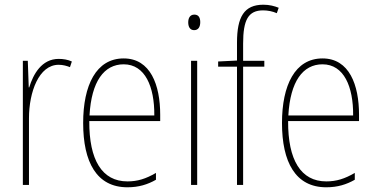

<svg xmlns="http://www.w3.org/2000/svg" viewBox="-20 -785 1594 815"><path d="M229 -535C157 -535 121 -470 104 -414H102L98 -527H77V0H103V-283C103 -394 145 -510 229 -510C248 -510 264 -505 277 -500L285 -524C268 -532 248 -535 229 -535Z M505 -537C388 -537 333 -423 333 -263C333 -97 390 10 521 10C569 10 607 -2 642 -22V-51C599 -26 564 -15 521 -15C413 -15 358 -106 359 -271H660V-298C660 -424 619 -537 505 -537ZM505 -512C596 -512 636 -417 635 -295H360C368 -440 422 -512 505 -512Z M805 -723C785 -723 779 -706 779 -690C779 -672 786 -657 804 -657C822 -657 830 -671 830 -691C830 -707 825 -723 805 -723ZM817 -527H791V0H817Z M1102 -502V-527H1012V-600C1012 -701 1034 -741 1097 -741C1116 -741 1137 -737 1155 -729L1163 -752C1146 -759 1124 -765 1098 -765C1016 -765 986 -713 986 -604V-528L906 -524V-502H986V0H1012V-502Z M1349 -537C1232 -537 1177 -423 1177 -263C1177 -97 1234 10 1365 10C1413 10 1451 -2 1486 -22V-51C1443 -26 1408 -15 1365 -15C1257 -15 1202 -106 1203 -271H1504V-298C1504 -424 1463 -537 1349 -537ZM1349 -512C1440 -512 1480 -417 1479 -295H1204C1212 -440 1266 -512 1349 -512Z"/></svg>

Font: Noto Sans Thai Cond Thin
Style: Regular
Weight: 100
Width: 3
Designer: Monotype Design Team
Foundry: Monotype Imaging Inc.
Version: Version 2.002